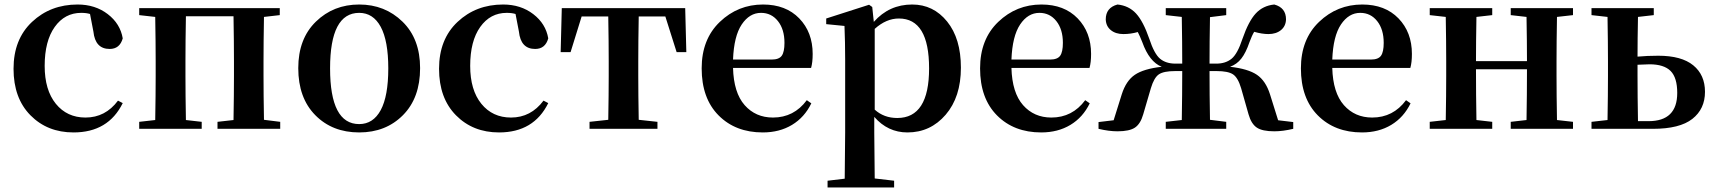

<svg xmlns="http://www.w3.org/2000/svg" viewBox="-20 -571 7602 851"><path d="M394 -431 379 -509Q363 -514 340 -514Q267 -514 222.5 -451.5Q178 -389 178 -279Q178 -172 227.5 -111Q277 -50 359 -50Q447 -50 503 -125L524 -114Q460 16 306 16Q190 16 115 -60Q40 -136 40 -266Q40 -397 122 -474Q204 -551 324 -551Q402 -551 457.5 -508.5Q513 -466 524 -401Q511 -354 466 -354Q402 -354 394 -431Z M1150 -40 1222 -31V0H944V-31L1015 -39Q1017 -153 1017 -235V-300Q1017 -385 1015 -499H804Q802 -385 802 -300V-235Q802 -153 804 -39L874 -31V0H597V-31L668 -39Q670 -153 670 -235V-300Q670 -382 668 -496L597 -504V-535H1220V-504L1150 -496Q1148 -382 1148 -300V-235Q1148 -154 1150 -40Z M1572 16Q1453 16 1377.5 -60.5Q1302 -137 1302 -269Q1302 -399 1380 -475Q1458 -551 1572 -551Q1686 -551 1764 -475Q1842 -399 1842 -269Q1842 -137 1766 -60.5Q1690 16 1572 16ZM1572 -21Q1634 -21 1667.5 -83Q1701 -145 1701 -268Q1701 -390 1667.5 -452Q1634 -514 1572 -514Q1443 -514 1443 -268Q1443 -21 1572 -21Z M2280 -431 2265 -509Q2249 -514 2226 -514Q2153 -514 2108.5 -451.5Q2064 -389 2064 -279Q2064 -172 2113.5 -111Q2163 -50 2245 -50Q2333 -50 2389 -125L2410 -114Q2346 16 2192 16Q2076 16 2001 -60Q1926 -136 1926 -266Q1926 -397 2008 -474Q2090 -551 2210 -551Q2288 -551 2343.5 -508.5Q2399 -466 2410 -401Q2397 -354 2352 -354Q2288 -354 2280 -431Z M2929 -498H2811Q2809 -384 2809 -300V-235Q2809 -154 2811 -40L2894 -31V0H2593V-31L2676 -40Q2678 -154 2678 -235V-300Q2678 -384 2676 -498H2558L2509 -340H2465L2470 -535H3017L3022 -340H2979Z M3229 -307H3400Q3433 -307 3445 -324Q3457 -341 3457 -381Q3457 -441 3428 -477.5Q3399 -514 3353 -514Q3302 -514 3267.5 -462.5Q3233 -411 3229 -307ZM3575 -270H3229Q3232 -160 3280.5 -105Q3329 -50 3406 -50Q3499 -50 3556 -127L3576 -113Q3546 -51 3490.5 -17.5Q3435 16 3361 16Q3240 16 3165 -59.5Q3090 -135 3090 -268Q3090 -397 3170.5 -474Q3251 -551 3362 -551Q3463 -551 3522.5 -489.5Q3582 -428 3582 -332Q3582 -294 3575 -270Z M3857 -443V-85Q3898 -48 3957 -48Q4098 -48 4098 -268Q4098 -489 3964 -489Q3908 -489 3857 -443ZM3846 -540 3853 -474Q3921 -551 4023 -551Q4117 -551 4178 -475.5Q4239 -400 4239 -271Q4239 -141 4171.5 -62.5Q4104 16 4002 16Q3915 16 3855 -53V16Q3855 76 3857 220L3943 230V260H3648V230L3724 221Q3726 77 3726 16V-306Q3726 -384 3723 -456L3642 -464V-489L3832 -550Z M4463 -307H4634Q4667 -307 4679 -324Q4691 -341 4691 -381Q4691 -441 4662 -477.5Q4633 -514 4587 -514Q4536 -514 4501.5 -462.5Q4467 -411 4463 -307ZM4809 -270H4463Q4466 -160 4514.5 -105Q4563 -50 4640 -50Q4733 -50 4790 -127L4810 -113Q4780 -51 4724.5 -17.5Q4669 16 4595 16Q4474 16 4399 -59.5Q4324 -135 4324 -268Q4324 -397 4404.5 -474Q4485 -551 4596 -551Q4697 -551 4756.5 -489.5Q4816 -428 4816 -332Q4816 -294 4809 -270Z M5645 -38 5712 -30V0Q5666 11 5628 11Q5575 11 5550.5 -5.5Q5526 -22 5514 -64L5481 -180Q5467 -227 5445 -241.5Q5423 -256 5372 -256H5341Q5341 -152 5343 -40L5415 -31V0H5147V-31L5218 -39Q5220 -153 5220 -256H5189Q5138 -256 5116.5 -241.5Q5095 -227 5081 -180L5047 -64Q5035 -22 5010.5 -5.5Q4986 11 4933 11Q4895 11 4849 0V-30L4916 -38L4952 -153Q4971 -213 5010 -239.5Q5049 -266 5129 -275Q5074 -297 5043 -384Q5032 -412 5023 -429Q4992 -420 4959 -420Q4925 -420 4903.5 -437.5Q4882 -455 4881 -485Q4881 -537 4933 -551Q4983 -546 5015 -511.5Q5047 -477 5074 -399Q5096 -332 5122 -310.5Q5148 -289 5190 -289H5220Q5220 -384 5218 -496L5147 -504V-535H5415V-504L5343 -495Q5341 -383 5341 -289H5371Q5412 -289 5438.5 -310.5Q5465 -332 5487 -399Q5514 -477 5546 -511.5Q5578 -546 5628 -551Q5680 -537 5680 -485Q5679 -455 5657.5 -437.5Q5636 -420 5602 -420Q5574 -420 5539 -430Q5529 -414 5518 -384Q5502 -337 5482 -311.5Q5462 -286 5432 -275Q5512 -266 5551 -239.5Q5590 -213 5609 -153Z M5885 -307H6056Q6089 -307 6101 -324Q6113 -341 6113 -381Q6113 -441 6084 -477.5Q6055 -514 6009 -514Q5958 -514 5923.5 -462.5Q5889 -411 5885 -307ZM6231 -270H5885Q5888 -160 5936.5 -105Q5985 -50 6062 -50Q6155 -50 6212 -127L6232 -113Q6202 -51 6146.5 -17.5Q6091 16 6017 16Q5896 16 5821 -59.5Q5746 -135 5746 -268Q5746 -397 5826.5 -474Q5907 -551 6018 -551Q6119 -551 6178.5 -489.5Q6238 -428 6238 -332Q6238 -294 6231 -270Z M6952 -504 6881 -496Q6879 -382 6879 -300V-235Q6879 -153 6881 -39L6952 -31V0H6676V-31L6746 -39Q6748 -153 6748 -264H6522Q6522 -153 6524 -39L6594 -31V0H6317V-31L6388 -39Q6390 -153 6390 -235V-300Q6390 -382 6388 -496L6317 -504V-535H6594V-504L6524 -496Q6522 -384 6522 -300H6748Q6748 -386 6746 -496L6676 -504V-535H6952Z M7240 -34H7287Q7414 -34 7414 -159Q7414 -227 7384.5 -256.5Q7355 -286 7291 -286Q7274 -286 7238 -284V-235Q7238 -148 7240 -34ZM7310 -504 7240 -496Q7238 -394 7238 -320Q7281 -324 7330 -324Q7433 -324 7485 -281.5Q7537 -239 7537 -164Q7537 -88 7481 -44Q7425 0 7306 0H7034V-31L7105 -39Q7107 -153 7107 -235V-300Q7107 -382 7105 -496L7034 -504V-535H7310Z"/></svg>

Font: Swei Spring CJKtc
Style: Bold
Weight: 700
Version: Version 1.021